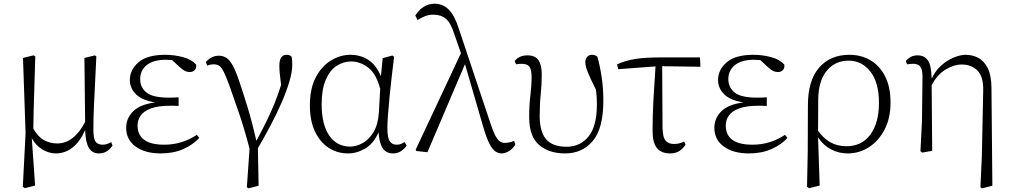

<svg xmlns="http://www.w3.org/2000/svg" viewBox="-20 -820 5497 1044"><path d="M283.2 14.2Q246.1 14.2 210 -7.6Q173.8 -29.3 152.8 -68.8L170.9 189L115.2 203.1L104 195.8L119.1 -96.2L105 -504.9L162.1 -519L171.9 -513.2Q168.9 -413.6 166.7 -343.5Q164.6 -273.4 163.1 -220.9Q161.6 -168.5 161.1 -121.1Q187 -75.2 220 -57.6Q252.9 -40 291 -40Q382.3 -40 442.9 -157.2L439 -504.9L496.1 -519L503.9 -513.2Q500 -427.7 496.8 -366Q493.7 -304.2 491.5 -259.3Q489.3 -214.4 488.5 -179.9Q487.8 -145.5 487.8 -115.2Q487.8 -64.9 500.2 -49.1Q512.7 -33.2 538.1 -33.2Q553.2 -33.2 564 -37.6Q574.7 -42 585 -46.9L591.8 -28.8Q581.5 -11.7 563 1.2Q544.4 14.2 518.1 14.2Q481.4 14.2 463.4 -15.6Q445.3 -45.4 442.9 -112.8Q416 -51.3 375.5 -18.6Q335 14.2 283.2 14.2Z M854 14.2Q768.1 14.2 717 -23.4Q666 -61 666 -125Q666 -176.8 703.9 -214.6Q741.7 -252.4 824.2 -263.2Q752.4 -274.4 719.2 -307.6Q686 -340.8 686 -384.8Q686 -440.4 733.2 -481.2Q780.3 -522 877.4 -522Q926.8 -522 973.4 -509.8Q1020 -497.6 1046.4 -469.2Q1049.3 -450.2 1038.8 -439.2Q1028.3 -428.2 1013.2 -428.2Q998 -428.2 986.8 -433.6Q975.6 -439 959.5 -453.1L916 -493.2L883.3 -495.1Q813.5 -495.1 777.8 -466.1Q742.2 -437 742.2 -390.1Q742.2 -344.2 776.9 -316.7Q811.5 -289.1 897.5 -289.1Q908.7 -289.1 920.9 -289.3Q933.1 -289.6 951.2 -291V-244.1Q933.1 -244.6 924.3 -244.9Q915.5 -245.1 908.2 -245.1Q839.4 -245.1 800 -230.2Q760.7 -215.3 744.4 -190.9Q728 -166.5 728 -138.2Q728 -33.2 873 -33.2Q970.2 -33.2 1050.3 -86.9L1063.5 -69.8Q1029.3 -32.7 976.3 -9.3Q923.3 14.2 854 14.2Z M1322.3 198.2 1336.9 -11.2Q1308.6 -120.6 1280 -203.4Q1251.5 -286.1 1228 -353Q1209.5 -402.8 1197.3 -428Q1185.1 -453.1 1172.9 -461.7Q1160.6 -470.2 1142.1 -470.2Q1122.6 -470.2 1106.9 -462.9L1099.1 -482.9Q1113.3 -498.5 1130.9 -507.8Q1148.4 -517.1 1170.9 -517.1Q1192.4 -517.1 1210.4 -505.9Q1228.5 -494.6 1245.6 -463.9Q1262.7 -433.1 1282.2 -374Q1301.8 -316.4 1325.9 -237.8Q1350.1 -159.2 1374 -54.2Q1404.8 -111.3 1428.5 -159.4Q1452.1 -207.5 1471.7 -255.1Q1491.2 -302.7 1508.3 -357.9Q1502.9 -401.4 1501 -422.6Q1499 -443.8 1499 -461.9Q1499 -494.1 1509.5 -508.1Q1520 -522 1538.1 -522Q1549.3 -522 1555.2 -519Q1561 -516.1 1565.9 -511.2Q1569.3 -490.2 1569.3 -469.2Q1569.3 -429.7 1553.7 -377Q1538.1 -324.2 1511.7 -263.4Q1485.4 -202.6 1451.7 -138.9Q1418 -75.2 1382.3 -14.2L1386.2 189.9L1331.1 204.1Z M1873 14.2Q1813.5 14.2 1766.6 -16.6Q1719.7 -47.4 1692.4 -105.7Q1665 -164.1 1665 -247.1Q1665 -339.4 1697.5 -400.4Q1730 -461.4 1780.5 -491.7Q1831.1 -522 1885.3 -522Q1939.9 -522 1982.4 -494.6Q2024.9 -467.3 2051.3 -405.8L2061 -503.9L2113.3 -518.1L2123 -511.2Q2116.7 -460.9 2110.1 -404.3Q2103.5 -347.7 2098.1 -293.2Q2092.8 -238.8 2089.6 -194.1Q2086.4 -149.4 2086.4 -123Q2086.4 -70.3 2099.4 -51.8Q2112.3 -33.2 2136.2 -33.2Q2150.4 -33.2 2160.2 -37.1Q2169.9 -41 2180.2 -46.9L2191.4 -28.8Q2179.2 -10.3 2160.2 2Q2141.1 14.2 2117.2 14.2Q2082 14.2 2062.7 -11.5Q2043.5 -37.1 2038.1 -100.1Q2011.2 -39.1 1965.8 -12.5Q1920.4 14.2 1873 14.2ZM2047.4 -336.9Q2024.9 -420.4 1981.4 -453.1Q1938 -485.8 1889.2 -485.8Q1847.2 -485.8 1810.8 -462.2Q1774.4 -438.5 1751.7 -387.2Q1729 -335.9 1729 -252.9Q1729 -142.6 1770.3 -82.8Q1811.5 -22.9 1884.3 -22.9Q1917.5 -22.9 1951.9 -42Q1986.3 -61 2011 -101.8Q2035.6 -142.6 2040 -207Z M2707.5 14.2Q2689.9 14.2 2673.6 3.2Q2657.2 -7.8 2640.6 -40Q2624 -72.3 2605.5 -137.2L2508.3 -471.2L2304.2 7.8L2244.1 1L2240.2 -5.9L2486.3 -530.8L2450.2 -634.8Q2430.7 -696.3 2404.1 -718.3Q2377.4 -740.2 2336.4 -740.2Q2311.5 -740.2 2290.8 -731.9Q2270 -723.6 2250.5 -710.9L2238.3 -735.8Q2257.8 -766.6 2284.2 -783.2Q2310.5 -799.8 2343.3 -799.8Q2388.2 -799.8 2420.2 -767.8Q2452.1 -735.8 2475.1 -663.1L2643.6 -159.2Q2658.7 -111.8 2671.1 -86.9Q2683.6 -62 2696.3 -52.5Q2709 -43 2725.1 -43Q2734.4 -43 2748 -45.4Q2761.7 -47.9 2775.4 -54.2L2782.2 -35.2Q2772 -14.6 2750.2 -0.2Q2728.5 14.2 2707.5 14.2Z M3052.7 14.2Q2964.8 14.2 2911.1 -32Q2857.4 -78.1 2857.4 -183.1Q2857.4 -246.1 2864 -301.5Q2870.6 -356.9 2870.6 -397.9Q2870.6 -440.9 2858.9 -457Q2847.2 -473.1 2816.4 -473.1Q2798.3 -473.1 2786.6 -470.2L2778.3 -487.8Q2788.1 -501.5 2805.9 -510.3Q2823.7 -519 2847.7 -519Q2891.1 -519 2908.4 -491.9Q2925.8 -464.8 2925.8 -417Q2925.8 -357.9 2920.2 -306.2Q2914.6 -254.4 2914.6 -189Q2914.6 -104.5 2949.2 -63.2Q2983.9 -22 3060.5 -22Q3134.8 -22 3180.2 -77.9Q3225.6 -133.8 3225.6 -252.9Q3225.6 -272.5 3224.6 -291.3Q3223.6 -310.1 3220.7 -332Q3187.5 -397.9 3175 -429.9Q3162.6 -461.9 3162.6 -481.9Q3162.6 -499 3172.6 -510.5Q3182.6 -522 3197.8 -522Q3217.8 -522 3228.5 -511.2Q3242.2 -462.4 3251.5 -401.1Q3260.7 -339.8 3260.7 -272.9Q3260.7 -122.1 3203.6 -54Q3146.5 14.2 3052.7 14.2Z M3623.5 14.2Q3576.7 14.2 3552.5 -14.4Q3528.3 -43 3528.3 -110.8Q3528.3 -193.4 3533.4 -283.4Q3538.6 -373.5 3544.4 -459L3341.3 -443.8L3335.4 -470.2Q3383.3 -491.7 3437 -499.8Q3490.7 -507.8 3570.3 -507.8H3786.1L3788.6 -457L3580.6 -460L3582.5 -125Q3584 -70.8 3600.3 -54Q3616.7 -37.1 3644.5 -37.1Q3661.6 -37.1 3675 -40.8Q3688.5 -44.4 3700.2 -50.8L3707.5 -33.2Q3693.8 -11.2 3673.3 1.5Q3652.8 14.2 3623.5 14.2Z M4052.2 14.2Q3966.3 14.2 3915.3 -23.4Q3864.3 -61 3864.3 -125Q3864.3 -176.8 3902.1 -214.6Q3939.9 -252.4 4022.5 -263.2Q3950.7 -274.4 3917.5 -307.6Q3884.3 -340.8 3884.3 -384.8Q3884.3 -440.4 3931.4 -481.2Q3978.5 -522 4075.7 -522Q4125 -522 4171.6 -509.8Q4218.3 -497.6 4244.6 -469.2Q4247.6 -450.2 4237.1 -439.2Q4226.6 -428.2 4211.4 -428.2Q4196.3 -428.2 4185.1 -433.6Q4173.8 -439 4157.7 -453.1L4114.3 -493.2L4081.5 -495.1Q4011.7 -495.1 3976.1 -466.1Q3940.4 -437 3940.4 -390.1Q3940.4 -344.2 3975.1 -316.7Q4009.8 -289.1 4095.7 -289.1Q4106.9 -289.1 4119.1 -289.3Q4131.3 -289.6 4149.4 -291V-244.1Q4131.3 -244.6 4122.6 -244.9Q4113.8 -245.1 4106.4 -245.1Q4037.6 -245.1 3998.3 -230.2Q3959 -215.3 3942.6 -190.9Q3926.3 -166.5 3926.3 -138.2Q3926.3 -33.2 4071.3 -33.2Q4168.5 -33.2 4248.5 -86.9L4261.7 -69.8Q4227.5 -32.7 4174.6 -9.3Q4121.6 14.2 4052.2 14.2Z M4368.2 195.8 4372.1 4.9 4373 -246.1Q4373 -382.3 4433.8 -452.1Q4494.6 -522 4598.1 -522Q4663.6 -522 4714.1 -491.7Q4764.6 -461.4 4793.5 -403.6Q4822.3 -345.7 4822.3 -262.2Q4822.3 -178.2 4790.3 -116.2Q4758.3 -54.2 4705.3 -20Q4652.3 14.2 4589.4 14.2Q4540.5 14.2 4498.3 -8.1Q4456.1 -30.3 4428.2 -73.2L4437 189L4379.4 203.1ZM4428.2 -108.9Q4456.5 -68.4 4494.6 -46.6Q4532.7 -24.9 4582 -24.9Q4666 -24.9 4712.6 -88.1Q4759.3 -151.4 4759.3 -261.2Q4759.3 -372.1 4712.4 -431.2Q4665.5 -490.2 4595.2 -490.2Q4520 -490.2 4475.1 -434.8Q4430.2 -379.4 4429.2 -280.8Z M5311 198.2 5318.8 29.8 5326.2 -330.1Q5327.6 -403.3 5294.9 -436.3Q5262.2 -469.2 5209 -469.2Q5166.5 -469.2 5120.6 -441.2Q5074.7 -413.1 5045.9 -356L5048.8 0L4994.1 9.8L4984.9 2L4993.2 -161.1L4996.1 -401.9Q4996.1 -441.9 4984.4 -457.5Q4972.7 -473.1 4944.8 -473.1Q4930.2 -473.1 4912.1 -470.2L4905.3 -487.8Q4914.1 -500 4930.4 -509.5Q4946.8 -519 4970.2 -519Q5004.4 -519 5024.2 -493.7Q5043.9 -468.3 5045.9 -392.1Q5065.9 -436 5098.9 -464.8Q5131.8 -493.7 5167.5 -507.8Q5203.1 -522 5231 -522Q5268.6 -522 5300.3 -504.9Q5332 -487.8 5351.3 -448.5Q5370.6 -409.2 5371.1 -341.8L5376 189.9L5319.8 204.1Z"/></svg>

Font: Source Han Serif TW ExtraLight
Style: Regular
Weight: 250
Designer: Ryoko NISHIZUKA Ë•øÂ°öÊ∂ºÂ≠ê (kana & ideographs); Frank Grie√ühammer (Latin, Greek & Cyrillic); Wenlong ZHANG Âº†ÊñáÈæô 
Foundry: Adobe
Version: Version 2.003;hotconv 1.1.1;makeotfexe 2.6.0